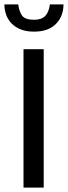

<svg xmlns="http://www.w3.org/2000/svg" viewBox="-27 -854 309 874"><path d="M172 -630V0H80V-630ZM56 -834Q60 -802 73.5 -783Q87 -764 128 -764Q163 -764 179.5 -782Q196 -800 200 -834H262Q262 -780 227.5 -745Q193 -710 128 -710Q92 -710 66.5 -720.5Q41 -731 24.5 -748.5Q8 -766 0.5 -788.5Q-7 -811 -7 -834Z"/></svg>

Font: Mukta
Style: Regular
Weight: 400
Designer: Girish Dalvi and Yashodeep Gholap
Foundry: Ek Type
Version: Version 2.538;PS 1.001;hotconv 16.6.51;makeotf.lib2.5.65220;